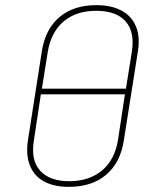

<svg xmlns="http://www.w3.org/2000/svg" viewBox="-20 -715 596 747"><path d="M248 12Q189 12 150.5 -9.5Q112 -31 96 -72Q80 -113 89 -171L143 -517Q157 -603 212 -649Q267 -695 355 -695Q413 -695 452.5 -674Q492 -653 509 -612Q526 -571 516 -512L462 -170Q449 -83 393.5 -35.5Q338 12 248 12ZM250 -10Q326 -10 376 -51Q426 -92 439 -170L466 -348H139L112 -170Q99 -92 136 -51Q173 -10 250 -10ZM143 -370H470L493 -514Q505 -591 468.5 -632Q432 -673 354 -673Q277 -673 228 -632Q179 -591 166 -514Z"/></svg>

Font: Sofia Sans Thin
Style: Italic
Weight: 250
Italic angle: -9°
Version: Version 4.100-B